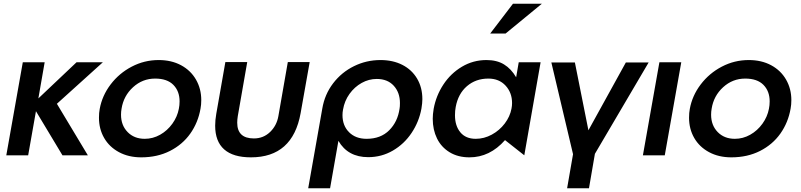

<svg xmlns="http://www.w3.org/2000/svg" viewBox="-20 -838 4322 1036"><path d="M221 -502H103L14 0H132L174 -238L317 0H454L287 -278L535 -502H393L187 -307Z M1062 -252Q1066 -273 1066 -298Q1066 -359 1037.5 -408.5Q1009 -458 957 -486Q905 -514 836 -514Q759 -514 691 -478.5Q623 -443 577 -382.5Q531 -322 518 -250Q514 -229 514 -203Q514 -142 542 -93.5Q570 -45 622 -17Q674 11 742 11Q829 11 897 -23.5Q965 -58 1007 -117.5Q1049 -177 1062 -252ZM949 -291Q949 -270 945 -251Q937 -208 910 -170.5Q883 -133 844 -111Q805 -89 761 -89Q704 -89 668.5 -125.5Q633 -162 633 -219Q633 -236 636 -252Q647 -321 698 -367.5Q749 -414 817 -414Q882 -414 915.5 -380Q949 -346 949 -291Z M1533 -503 1482 -211Q1473 -160 1437 -125.5Q1401 -91 1350 -91Q1260 -91 1260 -176Q1260 -192 1263 -211L1314 -503H1196L1147 -224Q1141 -190 1141 -160Q1141 -75 1189.5 -32Q1238 11 1334 11Q1559 11 1602 -227L1651 -503Z M2136 -252Q2138 -262 2138 -282Q2138 -339 2104.5 -375.5Q2071 -412 2013 -412Q1970 -412 1931.5 -390.5Q1893 -369 1866 -331.5Q1839 -294 1831 -247Q1828 -232 1828 -217Q1828 -160 1863.5 -124.5Q1899 -89 1958 -89Q2034 -89 2080 -135Q2126 -181 2136 -252ZM2033 -514Q2100 -514 2151 -488Q2202 -462 2230.5 -414Q2259 -366 2259 -303Q2259 -282 2254 -252Q2241 -181 2201 -121Q2161 -61 2100 -25.5Q2039 10 1967 10Q1857 10 1806 -78L1761 178H1643L1719 -252Q1732 -329 1777.5 -388.5Q1823 -448 1890 -481Q1957 -514 2033 -514Z M2615 -414Q2673 -414 2708 -376Q2743 -338 2743 -282Q2743 -267 2740 -252Q2732 -209 2703.5 -171.5Q2675 -134 2633.5 -111.5Q2592 -89 2547 -89Q2493 -89 2464 -124Q2435 -159 2435 -216Q2435 -241 2439 -261Q2452 -332 2499.5 -373Q2547 -414 2615 -414ZM2897 -502H2779L2765 -421Q2738 -467 2699.5 -490.5Q2661 -514 2605 -514Q2533 -514 2472.5 -478Q2412 -442 2372.5 -382Q2333 -322 2320 -251Q2315 -221 2315 -197Q2315 -138 2338 -91Q2361 -44 2406 -16.5Q2451 11 2513 11Q2623 11 2705 -82L2809 0ZM2625 -657H2708L2904 -818H2748Z M3190 -8 3480 -501H3357L3155 -135L3082 -501H2955L3072 -6L3040 178H3158Z M3656 -502H3538L3449 0H3567Z M4246 -252Q4250 -273 4250 -298Q4250 -359 4221.5 -408.5Q4193 -458 4141 -486Q4089 -514 4020 -514Q3943 -514 3875 -478.5Q3807 -443 3761 -382.5Q3715 -322 3702 -250Q3698 -229 3698 -203Q3698 -142 3726 -93.5Q3754 -45 3806 -17Q3858 11 3926 11Q4013 11 4081 -23.5Q4149 -58 4191 -117.5Q4233 -177 4246 -252ZM4133 -291Q4133 -270 4129 -251Q4121 -208 4094 -170.5Q4067 -133 4028 -111Q3989 -89 3945 -89Q3888 -89 3852.5 -125.5Q3817 -162 3817 -219Q3817 -236 3820 -252Q3831 -321 3882 -367.5Q3933 -414 4001 -414Q4066 -414 4099.5 -380Q4133 -346 4133 -291Z"/></svg>

Font: Geom Medium
Style: Italic
Weight: 500
Italic angle: -10°
Version: Version 1.102